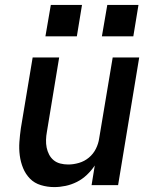

<svg xmlns="http://www.w3.org/2000/svg" viewBox="-20 -754 640 782"><path d="M201 8Q173 8 146.5 0Q120 -8 102 -26.5Q84 -45 74 -69.5Q64 -94 60.5 -121Q57 -148 59 -176Q61 -204 65 -232L113 -520H221L171 -217Q168 -201 167.5 -184.5Q167 -168 170 -153Q173 -138 180 -124.5Q187 -111 198.5 -101.5Q210 -92 225.5 -88Q241 -84 258 -84Q279 -84 301.5 -90.5Q324 -97 342 -112Q360 -127 370.5 -148Q381 -169 384 -191L439 -520H547L461 0H353L366 -80Q352 -59 333.5 -41.5Q315 -24 293 -13Q271 -2 247.5 3Q224 8 201 8ZM523 -606H395L417 -734H544ZM293 -606H165L187 -734H314Z"/></svg>

Font: Iosevka SS04 Semibold Extended
Style: Italic
Weight: 600
Width: 7
Italic angle: -9°
Monospace: yes
Designer: Belleve Invis
Foundry: Belleve Invis
Version: Version 19.0.0; ttfautohint (v1.8.4)